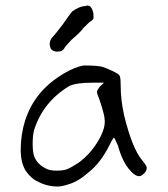

<svg xmlns="http://www.w3.org/2000/svg" viewBox="-20 -683 610 697"><path d="M283.2 -445.3Q334 -445.3 351.6 -440.4Q362.3 -437.5 387.2 -425.8Q412.1 -414.1 413.1 -409.2Q418 -406.2 418 -375Q418 -320.3 430.7 -263.7Q460 -144.5 495.1 -102.5Q498 -98.6 504.4 -90.3Q510.7 -82 511.7 -79.1Q516.6 -61.5 495.1 -46.9Q478.5 -35.2 453.1 -63.5Q424.8 -93.8 408.2 -154.3Q395.5 -184.6 392.6 -183.6Q385.7 -172.9 377.9 -157.2Q345.7 -91.8 301.8 -57.6Q264.6 -24.4 230.5 -14.6Q206.1 -5.9 189.5 -5.9Q149.4 -5.9 114.3 -25.4Q100.6 -31.2 85.4 -47.9Q70.3 -64.5 65.4 -79.1Q51.8 -110.4 56.2 -166.5Q60.5 -222.7 80.1 -269.5Q101.6 -322.3 143.6 -364.3Q171.9 -392.6 211.4 -416Q251 -439.5 283.2 -445.3ZM343.8 -370.1 357.4 -382.8H314.5Q254.9 -382.8 230.5 -370.1Q135.7 -312.5 103.5 -210Q98.6 -190.4 98.6 -161.6Q98.6 -132.8 103.5 -117.2Q114.3 -86.9 146.5 -71.3Q160.2 -63.5 185.5 -63.5Q210 -63.5 223.6 -68.8Q237.3 -74.2 264.6 -91.8Q307.6 -123 336.4 -171.4Q365.2 -219.7 359.4 -252.9Q359.4 -262.7 349.6 -294.9Q339.8 -327.1 334 -339.8L332 -349.6Q332 -355.5 343.8 -370.1ZM292 -661.1Q295.9 -665 304.7 -661.1Q310.5 -659.2 315.4 -647Q320.3 -634.8 319.3 -624Q322.3 -614.3 310.5 -606.4Q305.7 -604.5 296.4 -594.7Q287.1 -585 284.2 -583Q271.5 -565.4 240.2 -539.1Q214.8 -512.7 212.9 -506.8Q207 -496.1 189.5 -495.6Q171.9 -495.1 164.1 -506.8Q153.3 -532.2 173.8 -551.8Q180.7 -558.6 208 -594.7Q237.3 -636.7 242.2 -641.6Q269.5 -661.1 292 -661.1Z"/></svg>

Font: JasonHandwriting1
Style: Regular
Weight: 400
Version: Version 1.48.20